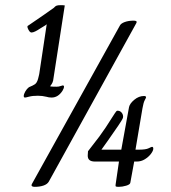

<svg xmlns="http://www.w3.org/2000/svg" viewBox="-20 -724 661 744"><path d="M72 -352Q72 -359 78 -369.5Q84 -380 92 -386Q109 -393 116 -398Q122 -403 125 -411Q128 -419 129.5 -426.5Q131 -434 132 -437L161 -630L156 -626L138 -615Q126 -607 117 -602.5Q108 -598 102 -598Q94 -598 87 -616Q86 -621 86.5 -622.5Q87 -624 91 -626Q163 -675 189 -694Q194 -700 199 -702Q204 -704 216 -704Q225 -704 231 -703L187 -419Q186 -404 175 -391V-389Q185 -388 199 -388Q208 -388 214.5 -390.5Q221 -393 223 -393Q228 -393 228 -388Q228 -382 222 -372Q205 -346 180 -346Q169 -346 160 -349Q144 -353 127 -353Q106 -353 93 -349.5Q80 -346 77 -346Q72 -346 72 -352ZM103 -10 444 -624Q448 -633 463 -638.5Q478 -644 498 -644Q506 -644 508.5 -641.5Q511 -639 508 -634L169 -20Q163 -10 148.5 -5Q134 0 114 0Q107 0 104 -2.5Q101 -5 103 -10ZM428 -9 441 -98H348Q319 -98 320 -122L321 -138L365 -195Q390 -229 414 -268L425 -285Q431 -295 435 -295Q445 -295 451 -288Q457 -281 457 -272Q457 -268 455 -264Q451 -254 398 -179L373 -144H450L480 -309Q483 -323 500.5 -337.5Q518 -352 538 -352Q546 -352 546 -347Q546 -345 541 -336Q536 -327 532 -304L505 -144H518Q545 -144 556 -149.5Q567 -155 569 -155Q574 -155 574 -148Q574 -140 565 -128Q556 -116 541.5 -107Q527 -98 510 -98H500L485 -16Q484 -9 469 -4.5Q454 0 440 0Q431 0 429 -1.5Q427 -3 428 -9Z"/></svg>

Font: Charm
Style: Regular
Weight: 400
Designer: Katatrad Aksorn Co.,Ltd.
Foundry: Cadson Demak Co.,Ltd.
Version: Version 1.001